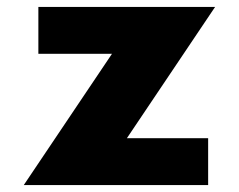

<svg xmlns="http://www.w3.org/2000/svg" viewBox="-20 -533 688 553"><path d="M599.5 -513H90.5V-378H302.5L48.5 0H579.5V-135H345.5Z"/></svg>

Font: Sztylet
Style: Bd
Weight: 700
Foundry: Cannot Into Space Fonts, PlusOne Fonts
Version: Version 0.12